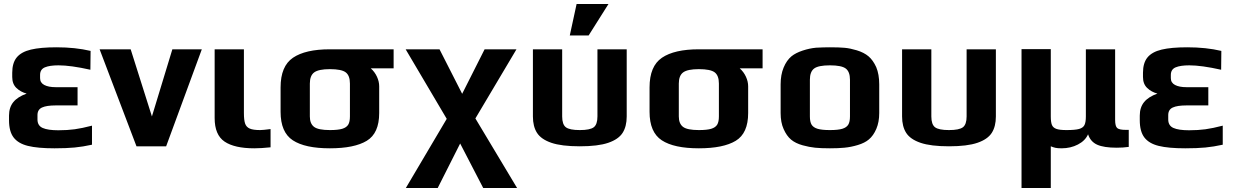

<svg xmlns="http://www.w3.org/2000/svg" viewBox="-20 -730 6159 958"><path d="M25 -130V-153Q25 -194 46.5 -220.5Q68 -247 113 -263Q83 -271 62 -291Q41 -311 41 -346V-367Q41 -416 63.5 -443.5Q86 -471 134 -482.5Q182 -494 262 -494Q356 -494 432 -476L431 -382Q333 -404 272 -404Q228 -404 204 -394Q180 -384 180 -356V-340Q180 -317 201 -306Q222 -295 258 -295H367V-204H258Q212 -204 189.5 -193.5Q167 -183 167 -156V-134Q167 -103 193 -91.5Q219 -80 271 -80Q316 -80 352.5 -85Q389 -90 439 -103V-8Q394 2 352.5 6Q311 10 252 10Q168 10 119.5 -2Q71 -14 48 -44Q25 -74 25 -130Z M477 0ZM477 -484H632L738 -149L840 -484H987L809 0H661Z M1051 -141V-484H1197V-166Q1197 -131 1203 -113.5Q1209 -96 1226 -88.5Q1243 -81 1278 -81Q1292 -81 1330 -86V5Q1283 10 1249 10Q1150 10 1100.5 -23.5Q1051 -57 1051 -141Z M1380 -172V-294Q1380 -400 1442 -442Q1504 -484 1626 -484H1944V-389H1830Q1850 -371 1861 -347Q1872 -323 1872 -299V-166Q1872 -65 1810 -27.5Q1748 10 1626 10Q1502 10 1441 -30Q1380 -70 1380 -172ZM1726 -149V-313Q1726 -353 1705 -369Q1684 -385 1626 -385Q1570 -385 1548 -369Q1526 -353 1526 -313V-149Q1526 -113 1547 -97Q1568 -81 1626 -81Q1667 -81 1688 -87.5Q1709 -94 1717.5 -108Q1726 -122 1726 -149Z M2391 208 2276 -14 2164 208H2005L2209 -137L2004 -484H2173L2286 -262L2398 -484H2557L2352 -139L2560 208Z M2639 0ZM2639 -149V-484H2785V-149Q2785 -109 2803.5 -95Q2822 -81 2873 -81Q2924 -81 2942.5 -95Q2961 -109 2961 -149V-484H3107V-149Q3107 -99 3086.5 -67Q3066 -35 3015 -17.5Q2964 0 2873 0Q2782 0 2731 -17.5Q2680 -35 2659.5 -67Q2639 -99 2639 -149ZM2857 -710H3016L2917 -553H2823Z M3221 -172V-294Q3221 -400 3283 -442Q3345 -484 3467 -484H3785V-389H3671Q3691 -371 3702 -347Q3713 -323 3713 -299V-166Q3713 -65 3651 -27.5Q3589 10 3467 10Q3343 10 3282 -30Q3221 -70 3221 -172ZM3567 -149V-313Q3567 -353 3546 -369Q3525 -385 3467 -385Q3411 -385 3389 -369Q3367 -353 3367 -313V-149Q3367 -113 3388 -97Q3409 -81 3467 -81Q3508 -81 3529 -87.5Q3550 -94 3558.5 -108Q3567 -122 3567 -149Z M3985 -5Q3949 -15 3927 -33.5Q3905 -52 3890 -86Q3875 -119 3875 -166V-309Q3875 -357 3890 -393Q3905 -429 3929 -449Q3950 -466 3984.5 -477.5Q4019 -489 4052 -492Q4090 -494 4121 -494Q4167 -494 4194.5 -491.5Q4222 -489 4255 -479Q4291 -468 4313.5 -449Q4336 -430 4352 -395Q4367 -359 4367 -309V-166Q4367 -121 4352.5 -87Q4338 -53 4315 -34Q4295 -17 4260.5 -6.5Q4226 4 4193 7Q4163 10 4121 10Q4076 10 4047 7Q4018 4 3985 -5ZM4221 -149V-332Q4221 -372 4200 -388Q4179 -404 4121 -404Q4063 -404 4042 -388Q4021 -372 4021 -332V-149Q4021 -122 4029.5 -108Q4038 -94 4059 -87.5Q4080 -81 4121 -81Q4162 -81 4183 -87.5Q4204 -94 4212.5 -108Q4221 -122 4221 -149Z M4481 -149V-484H4627V-149Q4627 -109 4645.5 -95Q4664 -81 4715 -81Q4766 -81 4784.5 -95Q4803 -109 4803 -149V-484H4949V-149Q4949 -99 4928.5 -67Q4908 -35 4857 -17.5Q4806 0 4715 0Q4624 0 4573 -17.5Q4522 -35 4501.5 -67Q4481 -99 4481 -149Z M5077 -485H5223V-149Q5223 -121 5228.5 -107Q5234 -93 5250.5 -87Q5267 -81 5301 -81Q5344 -81 5364 -86.5Q5384 -92 5391 -106Q5398 -120 5398 -149V-484H5544V-132Q5544 -100 5554.5 -91Q5565 -82 5597 -82H5612V3Q5583 7 5552 7Q5488 7 5454.5 -8Q5421 -23 5409 -60Q5395 -28 5358.5 -9Q5322 10 5277 10Q5257 10 5246 7.5Q5235 5 5223 0V208H5077Z M5667 -130V-153Q5667 -194 5688.5 -220.5Q5710 -247 5755 -263Q5725 -271 5704 -291Q5683 -311 5683 -346V-367Q5683 -416 5705.5 -443.5Q5728 -471 5776 -482.5Q5824 -494 5904 -494Q5998 -494 6074 -476L6073 -382Q5975 -404 5914 -404Q5870 -404 5846 -394Q5822 -384 5822 -356V-340Q5822 -317 5843 -306Q5864 -295 5900 -295H6009V-204H5900Q5854 -204 5831.5 -193.5Q5809 -183 5809 -156V-134Q5809 -103 5835 -91.5Q5861 -80 5913 -80Q5958 -80 5994.5 -85Q6031 -90 6081 -103V-8Q6036 2 5994.5 6Q5953 10 5894 10Q5810 10 5761.5 -2Q5713 -14 5690 -44Q5667 -74 5667 -130Z"/></svg>

Font: Play
Style: Bold
Weight: 700
Designer: Jonas Hecksher (Cyrillic expansion: Cyreal)
Foundry: Jonas Hecksher, Playtype, e-types AS
Version: Version 2.101; ttfautohint (v1.5.65-e2d9)